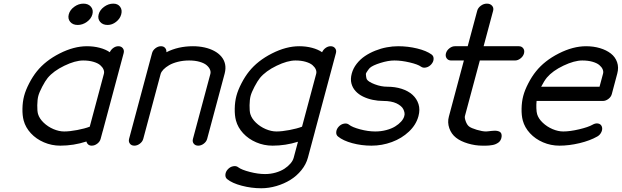

<svg xmlns="http://www.w3.org/2000/svg" viewBox="-20 -789 3368 1040"><path d="M179.4 -402.3Q225.8 -460.2 303 -499.4Q380.1 -538.6 450.9 -538.6Q487.8 -538.6 520.3 -530Q552.7 -521.5 574.7 -506.1Q581.3 -520.5 594.1 -529.5Q606.9 -538.6 621.1 -538.6Q637 -538.6 645.4 -527.6Q653.8 -516.6 649.9 -501.5L536.9 -79.8L535.9 -76.9L525.1 -36.9Q521.2 -21.7 507 -10.9Q492.7 0 476.8 0Q465.3 0 457.6 -6.5Q450 -12.9 448 -22.5Q378.7 0 306.6 0Q259.8 0 217.8 -18.1Q175.8 -36.1 147.1 -67.3Q118.4 -98.4 108.2 -136.2Q100.8 -163.8 101.6 -200.8Q102.3 -237.8 110.6 -269.3Q118.9 -300.8 138.1 -337.8Q157.2 -374.8 179.4 -402.3ZM186 -171.4Q193.4 -146.7 216.4 -124.6Q239.5 -102.5 269.5 -89.7Q299.6 -76.9 327.4 -76.9Q357.4 -76.9 398.3 -84.7Q439.2 -92.5 466.1 -102.8L542.7 -388.9Q545.9 -400.4 540.6 -412.8Q535.4 -425.3 522.6 -436.3Q509.8 -447.3 485.7 -454.3Q461.7 -461.4 430.4 -461.4Q387.5 -461.4 328.4 -432.9Q269.3 -404.3 238.3 -366.9Q224.9 -350.3 208.7 -319.5Q192.6 -288.6 187.5 -269.3Q182.4 -250 181.9 -218.9Q181.4 -187.7 186 -171.4ZM431.9 -769.3Q458.5 -769.3 472.7 -752.3Q486.8 -735.4 480.5 -711.4Q474.1 -687.5 450.8 -670.7Q427.5 -653.8 400.9 -653.8Q374.3 -653.8 360.2 -670.7Q346.2 -687.5 352.5 -711.4Q358.9 -735.4 382.2 -752.3Q405.5 -769.3 431.9 -769.3ZM563 -653.8Q536.4 -653.8 522.2 -670.7Q508.1 -687.5 514.4 -711.4Q520.8 -735.4 544.1 -752.3Q567.4 -769.3 593.8 -769.3Q618.2 -769.3 630.6 -752.4Q643.1 -735.6 636.7 -711.4Q630.4 -687.5 608.9 -670.7Q587.4 -653.8 563 -653.8Z M1102.1 -36.9Q1098.1 -21.7 1083.9 -10.9Q1069.6 0 1053.7 0Q1038.1 0 1029.5 -10.7Q1021 -21.5 1025.1 -36.6L1119.4 -388.2Q1122.6 -399.9 1117.3 -412.4Q1112.1 -424.8 1099.1 -435.9Q1086.2 -447 1061.4 -454.2Q1036.6 -461.4 1004.4 -461.4Q972.2 -461.4 943.6 -454.2Q915 -447 896.1 -435.9Q877.2 -424.8 865.2 -412.4Q853.3 -399.9 850.1 -388.2L755.9 -36.6Q751.7 -21.5 737.5 -10.7Q723.4 0 707.8 0Q691.9 0 683.6 -10.9Q675.3 -21.7 679.2 -36.9L803.7 -501.5Q807.6 -516.6 821.9 -527.6Q836.2 -538.6 852.1 -538.6Q866.5 -538.6 874.5 -529.2Q882.6 -519.8 881.3 -506.1Q945.1 -538.6 1025.1 -538.6Q1058.3 -538.6 1087.9 -532Q1117.4 -525.4 1140.6 -512.9Q1163.8 -500.5 1179.1 -482.4Q1194.3 -464.4 1199.2 -441.4Q1204.1 -418.5 1197 -390.9Z M1335.9 -171.4Q1343.3 -146.7 1366.3 -124.6Q1389.4 -102.5 1419.4 -89.7Q1449.5 -76.9 1477.3 -76.9Q1507.3 -76.9 1548.2 -84.7Q1589.1 -92.5 1616 -102.8L1692.6 -388.9Q1695.8 -400.4 1690.6 -412.8Q1685.3 -425.3 1672.5 -436.3Q1659.7 -447.3 1635.6 -454.3Q1611.6 -461.4 1580.3 -461.4Q1537.4 -461.4 1478.3 -432.9Q1419.2 -404.3 1388.2 -366.9Q1374.8 -350.3 1358.6 -319.5Q1342.5 -288.6 1337.4 -269.3Q1332.3 -250 1331.8 -218.9Q1331.3 -187.7 1335.9 -171.4ZM1270.5 117.2Q1288.8 130.9 1333.3 142.3Q1377.7 153.8 1415.5 153.8Q1445.8 153.8 1473.5 145.8Q1501.2 137.7 1520.8 124.9Q1540.3 112.1 1553.5 96.6Q1566.7 81.1 1570.8 65.4L1594 -21.2Q1526.1 0 1456.5 0Q1409.7 0 1367.7 -18.1Q1325.7 -36.1 1297 -67.3Q1268.3 -98.4 1258.1 -136.2Q1250.7 -163.8 1251.5 -200.8Q1252.2 -237.8 1260.5 -269.3Q1268.8 -300.8 1288 -337.8Q1307.1 -374.8 1329.3 -402.3Q1375.7 -460.2 1452.9 -499.4Q1530 -538.6 1600.8 -538.6Q1637.7 -538.6 1670.2 -530Q1702.6 -521.5 1724.6 -506.1Q1731.2 -520.5 1744 -529.5Q1756.8 -538.6 1771 -538.6Q1786.6 -538.6 1795.2 -527.6Q1803.7 -516.6 1799.6 -501.5L1686 -77.9V-77.6Q1685.8 -77.4 1685.7 -76.5Q1685.5 -75.7 1685.3 -74.7L1647.7 65.4Q1637.9 101.6 1612.5 132.8Q1587.2 164.1 1552.9 185.3Q1518.6 206.5 1477.4 218.6Q1436.3 230.7 1394.8 230.7Q1341.8 230.7 1289.7 217Q1237.5 203.4 1210.4 181.2Q1199.7 172.4 1200.9 156.6Q1202.1 140.9 1214.4 127.7Q1226.6 114.5 1243.2 111.5Q1259.8 108.4 1270.5 117.2Z M2057.1 -242.2Q2027.1 -242.2 1998.8 -248.2Q1970.5 -254.2 1946.3 -266Q1922.1 -277.8 1905.9 -295.7Q1889.6 -313.5 1883.5 -337.2Q1877.4 -360.8 1885.3 -390.4Q1892.8 -418.9 1912 -443.5Q1931.2 -468 1956.7 -485.2Q1982.2 -502.4 2012.8 -514.6Q2043.5 -526.9 2075 -532.7Q2106.4 -538.6 2136.5 -538.6Q2189.5 -538.6 2239.6 -526.4Q2289.8 -514.2 2317.9 -493.7Q2329.1 -485.4 2328.7 -470Q2328.4 -454.6 2316.4 -440.9Q2304.4 -427.2 2288.1 -423.5Q2271.7 -419.7 2260.3 -428Q2243.9 -440.2 2199.2 -450.8Q2154.5 -461.4 2116 -461.4Q2082.8 -461.4 2040.9 -448.2Q1999 -435.1 1983.6 -421.4Q1979 -417.2 1970.9 -405.4Q1962.9 -393.6 1962.2 -390.4Q1961.4 -387.2 1963 -375.4Q1964.6 -363.5 1967 -359.4Q1975.1 -345.7 2009.8 -332.5Q2044.4 -319.3 2077.6 -319.3Q2120.1 -319.3 2155.8 -307.9Q2191.4 -296.4 2214.5 -275.4Q2237.5 -254.4 2246.9 -225Q2256.3 -195.6 2246.6 -159.7Q2234.1 -113 2195.1 -76.2Q2156 -39.3 2102.7 -19.7Q2049.3 0 1992.2 0Q1938.2 0 1888.2 -13.5Q1838.1 -27.1 1810.8 -49.6Q1800 -58.3 1801.3 -74.1Q1802.5 -89.8 1814.7 -103Q1826.9 -116.2 1843.5 -119.3Q1860.1 -122.3 1870.8 -113.5Q1887.7 -99.9 1930.8 -88.4Q1973.9 -76.9 2012.7 -76.9Q2043.9 -76.9 2072.1 -84.4Q2100.3 -91.8 2120.1 -103.9Q2139.9 -116 2152.8 -130.5Q2165.8 -145 2169.7 -159.7Q2172.9 -169.2 2170.9 -179.1Q2168.9 -189 2164.3 -198.1Q2159.7 -207.3 2149.8 -215.3Q2139.9 -223.4 2127.1 -229.4Q2114.3 -235.4 2096.2 -238.8Q2078.1 -242.2 2057.1 -242.2Z M2520.5 -104.2Q2532.2 -95 2562.6 -85.9Q2593 -76.9 2612.8 -76.9Q2616.9 -76.9 2625 -77.9Q2633.1 -78.9 2640.6 -79.7Q2648.2 -80.6 2657.3 -80.9Q2666.5 -81.3 2673.7 -79.8Q2680.9 -78.4 2686.8 -75.2Q2692.6 -72 2695.4 -65.2Q2698.2 -58.3 2697 -48.3Q2695.8 -38.1 2691.3 -30Q2686.8 -22 2680.1 -17.1Q2673.3 -12.2 2665 -8.5Q2656.7 -4.9 2647.7 -3.4Q2638.7 -2 2629.6 -0.9Q2620.6 0.2 2612.5 0Q2604.5 -0.2 2597.9 0Q2594 0 2592.3 0Q2554.4 0 2514.5 -11.8Q2474.6 -23.7 2450 -43.2Q2424.6 -63.2 2413.7 -94.6Q2402.8 -126 2411.4 -157.5L2492.7 -461.4H2423.6Q2408 -461.4 2399.7 -472.8Q2391.4 -484.1 2395.5 -500Q2399.7 -515.9 2414.1 -527.2Q2428.5 -538.6 2444.1 -538.6H2513.4L2564.9 -730.7Q2569.1 -746.6 2584.4 -757.9Q2599.6 -769.3 2617.4 -769.3Q2635.5 -769.3 2645.4 -757.9Q2655.3 -746.6 2651.1 -730.7L2599.6 -538.6H2790.3Q2805.9 -538.6 2814.2 -527.2Q2822.5 -515.9 2818.4 -500Q2814.2 -484.1 2799.8 -472.8Q2785.4 -461.4 2769.8 -461.4H2579.1L2498.3 -160.4Q2495.8 -150.9 2502.7 -132Q2509.5 -113 2520.5 -104.2Z M2942.4 -368.9Q2928.2 -351.8 2911.4 -319.3H3227.5L3246.6 -390.4Q3249.5 -401.6 3244.3 -413.8Q3239 -426 3226.2 -436.8Q3213.4 -447.5 3189.3 -454.5Q3165.3 -461.4 3134 -461.4Q3091.1 -461.4 3032.2 -433.5Q2973.4 -405.5 2942.4 -368.9ZM3189.7 -113.5Q3205.3 -122.6 3219.7 -120Q3234.1 -117.4 3239.5 -104.5Q3245.1 -90.8 3237.9 -74.6Q3230.7 -58.3 3215.3 -49.6Q3175.8 -27.1 3119 -13.5Q3062.3 0 3010.3 0Q2963.4 0 2921.4 -18.1Q2879.4 -36.1 2850.7 -67.3Q2822 -98.4 2811.8 -136.2Q2804.4 -163.8 2805.2 -200.8Q2805.9 -237.8 2814.2 -269.3Q2822.5 -300.8 2841.7 -337.8Q2860.8 -374.8 2883.1 -402.3Q2929.4 -460.2 3006.6 -499.4Q3083.7 -538.6 3154.5 -538.6Q3195.1 -538.6 3229.9 -528.2Q3264.6 -517.8 3288.7 -499.1Q3312.7 -480.5 3322.6 -452.1Q3332.5 -423.8 3323.5 -390.4L3293.9 -279.3Q3290 -264.2 3275.6 -253.2Q3261.2 -242.2 3245.4 -242.2H2886.5Q2884.5 -222.7 2885.3 -202.6Q2886 -182.6 2889.4 -170.7Q2896.7 -146.2 2919.9 -124.3Q2943.1 -102.3 2973.1 -89.6Q3003.2 -76.9 3031 -76.9Q3067.6 -76.9 3117.1 -88.6Q3166.5 -100.3 3189.7 -113.5Z"/></svg>

Font: Tecnico
Style: GruesoInclinado
Weight: 700
Italic angle: -15°
Version: Version 1.3